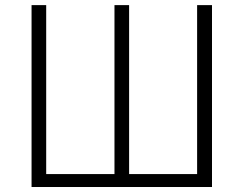

<svg xmlns="http://www.w3.org/2000/svg" viewBox="-20 -749 975 769"><path d="M106.4 0V-728.5H165V-51.8H438.5V-728.5H497.1V-51.8H769.5V-728.5H829.1V0Z"/></svg>

Font: Taipei Sans TC Beta Light
Style: Regular
Weight: 300
Designer: JT Foundry
Foundry: JT Foundry
Version: Version 1.000